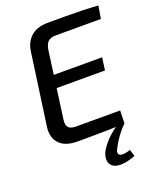

<svg xmlns="http://www.w3.org/2000/svg" viewBox="-162 -786 891 1091"><g transform="rotate(-20 283.0 -241.0)"><path d="M264 -691Q315 -691 367.5 -691Q420 -691 470 -689.5Q520 -688 566 -685L553 -608H281Q248 -608 232.5 -592.5Q217 -577 212 -542L158 -145Q153 -112 165.5 -97Q178 -82 211 -82H478L476 -5Q432 -2 384 -1Q336 0 287 0.5Q238 1 192 1Q115 1 80.5 -37.5Q46 -76 56 -141L116 -570Q124 -627 161 -659Q198 -691 264 -691ZM110 -401H485L475 -325H99ZM431 -8 476 -5Q451 20 430 48Q409 76 391 110Q372 144 390 153.5Q408 163 454 148L466 189Q414 208 379.5 208.5Q345 209 327.5 194.5Q310 180 308.5 157Q307 134 320 107Q333 83 359 54Q385 25 431 -8Z"/></g></svg>

Font: Exo 2 Medium
Style: Italic
Weight: 500
Italic angle: -8°
Designer: Natanael Gama
Foundry: Natanael Gama
Version: Version 2.010